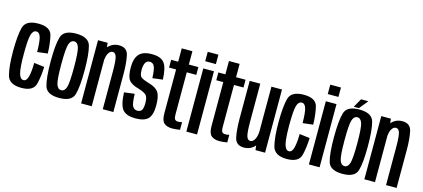

<svg xmlns="http://www.w3.org/2000/svg" viewBox="-59 -1251 3868 1754"><g transform="rotate(15 1875.0 -374.0)"><path d="M175.5 4.5Q57.5 4.5 36.8 -77.8Q16 -160 16 -298Q16 -449 36.8 -526Q57.5 -603 175.5 -603Q290 -603 308 -529.5Q326 -456 328 -361L230.5 -349.5Q230 -444 218 -486.5Q206 -529 175.5 -529Q145 -529 131.2 -484.8Q117.5 -440.5 117.5 -298Q117.5 -169.5 131.2 -119.2Q145 -69 175.5 -69Q206 -69 218 -117.8Q230 -166.5 230.5 -246.5L328 -234.5Q326 -154.5 308 -75Q290 4.5 175.5 4.5Z M532.5 4Q415 4 393.5 -69.5Q372 -143 372 -299.5Q372 -456.5 393.5 -530.2Q415 -604 532.5 -604Q650 -604 671.5 -530.2Q693 -456.5 693 -299.5Q693 -143 671.5 -69.5Q650 4 532.5 4ZM532.5 -69Q564.5 -69 578.5 -111Q592.5 -153 592.5 -299.5Q592.5 -446 578.5 -488.5Q564.5 -531 532.5 -531Q500.5 -531 486.5 -488.5Q472.5 -446 472.5 -299.5Q472.5 -153 486.5 -111Q500.5 -69 532.5 -69Z M740 0V-597.5H831L835.5 -555.5Q876.5 -602.5 939.5 -602.5Q1015.5 -602.5 1030.2 -532.5Q1045 -462.5 1045 -358V0H945V-357Q945 -457 934.8 -493Q924.5 -529 898 -529Q872 -529 855.5 -496.5Q843.5 -472.5 840.5 -440.5V0Z M1253 4Q1170 4 1133.8 -36Q1097.5 -76 1092.5 -199L1190.5 -211.5Q1192.5 -122.5 1207.2 -95.5Q1222 -68.5 1252 -68.5Q1283 -68.5 1294.8 -89.2Q1306.5 -110 1306.5 -152.5Q1306.5 -210.5 1286.8 -229.8Q1267 -249 1214 -265Q1142 -284.5 1117.5 -318.5Q1093 -352.5 1093 -438.5Q1093 -519 1128.8 -560.5Q1164.5 -602 1250 -602Q1334.5 -602 1367.8 -559Q1401 -516 1405.5 -403L1309 -391Q1306.5 -469.5 1293.2 -499.8Q1280 -530 1249 -530Q1219 -530 1206.8 -504.5Q1194.5 -479 1194.5 -438.5Q1194.5 -385 1214.8 -370Q1235 -355 1286 -340Q1357 -321 1382.5 -283.5Q1408 -246 1408 -159.5Q1408 -70 1373.2 -33Q1338.5 4 1253 4Z M1602 6Q1553 6 1525.5 -17.2Q1498 -40.5 1498 -109.5V-524H1431.5V-597.5H1498V-723.5H1599V-597.5H1689V-524H1599V-131.5Q1599 -91 1608.5 -79.5Q1618 -68 1638 -68Q1657 -68 1675.5 -73V-1Q1637 6 1602 6Z M1735.5 0V-597.5H1836.5V0ZM1735.5 -754.5H1836.5V-665.5H1735.5Z M2048.5 6Q1999.5 6 1972 -17.2Q1944.5 -40.5 1944.5 -109.5V-524H1878V-597.5H1944.5V-723.5H2045.5V-597.5H2135.5V-524H2045.5V-131.5Q2045.5 -91 2055 -79.5Q2064.5 -68 2084.5 -68Q2103.5 -68 2122 -73V-1Q2083.5 6 2048.5 6Z M2389.5 0 2384 -42.5Q2343 5 2279.5 5Q2204 5 2189.2 -65.2Q2174.5 -135.5 2174.5 -240V-597.5H2274.5V-240.5Q2274.5 -140.5 2284.5 -104.5Q2294.5 -68.5 2321.5 -68.5Q2347 -68.5 2363.5 -101.5Q2378.5 -131 2380 -173.5V-597.5H2480V0Z M2686 4.5Q2568 4.5 2547.2 -77.8Q2526.5 -160 2526.5 -298Q2526.5 -449 2547.2 -526Q2568 -603 2686 -603Q2800.5 -603 2818.5 -529.5Q2836.5 -456 2838.5 -361L2741 -349.5Q2740.5 -444 2728.5 -486.5Q2716.5 -529 2686 -529Q2655.5 -529 2641.8 -484.8Q2628 -440.5 2628 -298Q2628 -169.5 2641.8 -119.2Q2655.5 -69 2686 -69Q2716.5 -69 2728.5 -117.8Q2740.5 -166.5 2741 -246.5L2838.5 -234.5Q2836.5 -154.5 2818.5 -75Q2800.5 4.5 2686 4.5Z M2894.5 0V-597.5H2995.5V0ZM2894.5 -754.5H2995.5V-665.5H2894.5Z M3211.5 4Q3094 4 3072.5 -69.5Q3051 -143 3051 -299.5Q3051 -456.5 3072.5 -530.2Q3094 -604 3211.5 -604Q3329 -604 3350.5 -530.2Q3372 -456.5 3372 -299.5Q3372 -143 3350.5 -69.5Q3329 4 3211.5 4ZM3211.5 -69Q3243.5 -69 3257.5 -111Q3271.5 -153 3271.5 -299.5Q3271.5 -446 3257.5 -488.5Q3243.5 -531 3211.5 -531Q3179.5 -531 3165.5 -488.5Q3151.5 -446 3151.5 -299.5Q3151.5 -153 3165.5 -111Q3179.5 -69 3211.5 -69ZM3154 -615 3200.5 -698H3270L3202.5 -615Z M3419 0V-597.5H3510L3514.5 -555.5Q3555.5 -602.5 3618.5 -602.5Q3694.5 -602.5 3709.2 -532.5Q3724 -462.5 3724 -358V0H3624V-357Q3624 -457 3613.8 -493Q3603.5 -529 3577 -529Q3551 -529 3534.5 -496.5Q3522.5 -472.5 3519.5 -440.5V0Z"/></g></svg>

Font: Anybody Condensed Medium
Style: Regular
Weight: 500
Width: 3
Designer: Tyler Finck
Foundry: Etcetera Type Company
Version: Version 1.010; ttfautohint (v1.8.3) -l 8 -r 50 -G 200 -x 14 